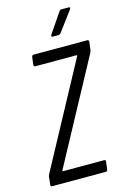

<svg xmlns="http://www.w3.org/2000/svg" viewBox="-133 -956 677 1019"><g transform="rotate(-15 205.5 -447.0)"><path d="M14 -10 19 -56Q21 -62 24 -68L329 -633Q330 -635 329.5 -636.5Q329 -638 327 -638H101Q96 -638 93.5 -641Q91 -644 92 -648L97 -690Q99 -700 108 -700H402Q411 -700 411 -690L405 -644Q405 -642 401 -632L96 -67Q95 -65 96 -63.5Q97 -62 99 -62H324Q334 -62 332 -52L327 -10Q325 0 316 0H22Q12 0 14 -10ZM226 -778 300 -887Q305 -894 312 -894H352Q358 -894 359 -890.5Q360 -887 356 -882L275 -773Q268 -766 262 -766H231Q226 -766 224 -769.5Q222 -773 226 -778Z"/></g></svg>

Font: Barlow Condensed
Style: Italic
Weight: 400
Width: 3
Italic angle: -7°
Designer: Jeremy Tribby
Foundry: Tribby Type
Version: Version 1.408